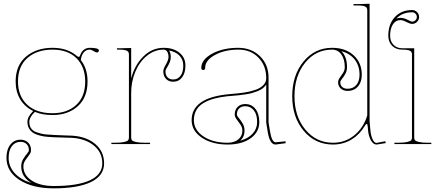

<svg xmlns="http://www.w3.org/2000/svg" viewBox="-20 -782 2386 1042"><path d="M150.9 211.4Q95.2 178.2 95.2 120.6Q95.2 99.1 105.7 81.5Q116.2 64 126.5 52.2Q136.7 40.5 136.7 33.2Q136.7 12.2 124.5 0Q112.3 -12.2 91.3 -12.2Q62.5 -12.2 44.7 10.7Q26.9 33.7 26.9 74.2Q26.9 121.1 59.1 157Q91.3 192.9 150.9 211.4ZM265.1 -522.5Q346.2 -522.5 397 -478.5Q403.3 -473.1 407.2 -473.1Q411.1 -473.1 414.1 -480Q428.7 -522 467.3 -522.5Q516.6 -522.5 516.6 -508.3Q516.6 -503.4 513.7 -500.2Q510.7 -497.1 506.3 -497.1Q500 -497.1 487.8 -504.9Q475.6 -512.7 466.3 -512.7Q447.8 -512.7 434.8 -497.8Q421.9 -482.9 418.5 -456.1Q455.1 -409.7 455.1 -339.8Q455.1 -252.9 401.9 -205.3Q348.6 -157.7 265.1 -157.7Q209.5 -157.7 169.4 -174.8Q139.2 -145.5 139.2 -121.6Q139.2 -103 145.5 -90.8Q150.4 -81.5 158.7 -74.7Q167 -67.9 180.4 -63.5Q193.8 -59.1 205.6 -56.2Q217.3 -53.2 237.8 -51.8Q258.3 -50.3 271.7 -49.6Q285.2 -48.8 310.8 -47.9Q336.4 -46.9 350.1 -46.4Q438 -46.4 491.5 -4.9Q544.9 36.6 544.9 104.5Q544.9 171.4 473.9 205.8Q402.8 240.2 271.5 240.2Q156.2 240.2 85.7 194.6Q15.1 148.9 15.1 74.2Q15.1 29.8 36.1 2.9Q57.1 -23.9 91.3 -23.9Q117.2 -23.9 132.8 -8.1Q148.4 7.8 148.4 33.2Q148.4 45.9 138.2 59.3Q127.9 72.8 117.4 88.1Q106.9 103.5 106.9 120.6Q106.9 168.5 152.3 198Q197.8 227.5 271.5 227.5Q401.4 227.5 468.3 196.3Q535.2 165 535.2 104.5Q535.2 42 484.1 3.7Q433.1 -34.7 349.6 -34.7Q335.9 -35.2 312.5 -35.9Q289.1 -36.6 274.2 -37.1Q259.3 -37.6 239.3 -39.3Q219.2 -41 205.3 -44.2Q191.4 -47.4 177.2 -52.5Q163.1 -57.6 153.1 -66.2Q143.1 -74.7 136.7 -86.4Q128.9 -101.1 128.9 -121.6Q128.9 -148.4 160.2 -179.7Q114.7 -201.7 89.8 -242.9Q64.9 -284.2 64.9 -339.8Q64.9 -427.2 121.3 -474.9Q177.7 -522.5 265.1 -522.5ZM265.1 -512.7Q181.2 -512.7 129.4 -467.8Q77.6 -422.9 77.6 -339.8Q77.6 -260.3 127.4 -213.9Q177.2 -167.5 265.1 -167.5Q344.7 -167.5 393.6 -212.4Q442.4 -257.3 442.4 -339.8Q442.4 -418.9 395.3 -465.8Q348.1 -512.7 265.1 -512.7Z M897.5 -507.8Q906.7 -494.1 906.7 -473.1Q906.7 -456.1 899.7 -440.7Q892.6 -425.3 885.3 -413.8Q877.9 -402.3 877.9 -395.5Q877.9 -374.5 889.2 -362.5Q900.4 -350.6 919.9 -350.6Q944.3 -350.6 959.5 -370.4Q974.6 -390.1 974.6 -426.3Q974.6 -458 954.6 -479.5Q934.6 -501 897.5 -507.8ZM614.7 -520H627L691.9 -521.5V-356.4Q710.4 -428.7 758.1 -475.6Q805.7 -522.5 867.7 -522.5Q920.9 -522.5 953.6 -496.1Q986.3 -469.7 986.3 -426.3Q986.3 -386.2 968.3 -362.3Q950.2 -338.4 919.9 -338.4Q895.5 -338.4 880.9 -354Q866.2 -369.6 866.2 -395.5Q866.2 -408.2 880.4 -432.4Q894.5 -456.5 894.5 -473.1Q894.5 -490.7 887.2 -501.7Q879.9 -512.7 867.7 -512.7Q818.8 -512.7 778.1 -480Q737.3 -447.3 714.6 -393.3Q691.9 -339.4 691.9 -277.3V-35.2Q691.9 -26.4 696 -21Q700.2 -15.6 717.5 -11.5Q734.9 -7.3 767.1 -7.3H794.4V0H584.5V-7.3H604.5Q636.7 -7.3 654.1 -11.5Q671.4 -15.6 675.5 -21Q679.7 -26.4 679.7 -35.2V-487.3Q679.7 -501.5 667.7 -507.1Q655.8 -512.7 627 -512.7H614.7Z M1283.2 -18.1Q1327.1 -30.3 1351.3 -56.9Q1375.5 -83.5 1375.5 -119.6Q1375.5 -160.2 1357.7 -182.9Q1339.8 -205.6 1311 -205.6Q1290 -205.6 1277.8 -193.6Q1265.6 -181.6 1265.6 -160.6Q1265.6 -153.3 1275.9 -141.6Q1286.1 -129.9 1296.6 -112.3Q1307.1 -94.7 1307.1 -73.2Q1307.1 -39.1 1283.2 -18.1ZM1272.9 -522.5Q1344.7 -522.5 1391.1 -476.8Q1437.5 -431.2 1437.5 -360.4V-117.7L1445.3 -69.8Q1455.1 -10.3 1475.6 -9.8L1529.3 -15.1L1530.3 -4.9L1475.6 2.4H1475.1Q1443.8 2.4 1432.6 -67.9Q1431.6 -73.2 1429.7 -85.9Q1427.7 -98.6 1426.3 -106.9Q1424.8 -115.2 1424.8 -117.2V-323.2Q1418 -312 1406 -302.7Q1394 -293.5 1377.7 -287.1Q1361.3 -280.8 1346.2 -276.6Q1331.1 -272.5 1309.8 -269.5Q1288.6 -266.6 1275.6 -265.1Q1262.7 -263.7 1241.9 -262Q1221.2 -260.3 1215.3 -259.8Q1174.8 -255.4 1143.6 -247.1Q1112.3 -238.8 1086.2 -223.9Q1060.1 -209 1046.1 -185.3Q1032.2 -161.6 1032.2 -129.9Q1032.2 -76.7 1083.7 -42Q1135.3 -7.3 1214.8 -7.3Q1251 -7.3 1273.2 -25.4Q1295.4 -43.5 1295.4 -73.2Q1295.4 -90.3 1284.9 -105.7Q1274.4 -121.1 1264.2 -134.5Q1253.9 -147.9 1253.9 -160.6Q1253.9 -186 1269.5 -201.7Q1285.2 -217.3 1311 -217.3Q1345.7 -217.3 1366.5 -190.7Q1387.2 -164.1 1387.2 -119.6Q1387.2 -64.9 1339.8 -31.2Q1292.5 2.4 1215.3 2.4Q1130.4 2.4 1075.2 -34.9Q1020 -72.3 1020 -129.9Q1020 -249.5 1214.4 -270Q1220.2 -270.5 1239.7 -272.5Q1259.3 -274.4 1270.8 -275.4Q1282.2 -276.4 1302.2 -279.3Q1322.3 -282.2 1335.2 -285.4Q1348.1 -288.6 1364.5 -293.9Q1380.9 -299.3 1391.1 -305.7Q1401.4 -312 1410.2 -321.3Q1418.9 -330.6 1422.4 -341.3Q1424.8 -350.1 1424.8 -357.4V-360.4Q1424.3 -426.3 1382.3 -469.5Q1340.3 -512.7 1274.4 -512.7Q1199.2 -512.7 1146.2 -483.6Q1093.3 -454.6 1093.3 -413.1Q1093.3 -402.3 1083 -402.3Q1072.3 -402.3 1072.3 -413.1Q1072.3 -458.5 1131.1 -490.5Q1189.9 -522.5 1272.9 -522.5Z M1832.5 -504.4Q1863.3 -474.6 1863.3 -418Q1863.3 -397 1854 -380.6Q1844.7 -364.3 1835.7 -353.5Q1826.7 -342.8 1826.7 -335.4Q1826.7 -319.8 1837.2 -310.1Q1847.7 -300.3 1866.7 -300.3Q1896 -300.3 1913.6 -320.6Q1931.2 -340.8 1931.2 -376.5Q1931.2 -424.8 1905.3 -458.3Q1879.4 -491.7 1832.5 -504.4ZM1898.4 -759.8H1920.9L1985.8 -761.7V-124.5L1990.2 -74.7Q1992.7 -46.4 2002 -26.6Q2011.2 -6.8 2022.5 -6.3L2071.3 -15.6L2073.2 -5.4L2024.4 2.4H2023.4Q2005.4 2.4 1992.9 -20.5Q1980.5 -43.5 1977.5 -73.7L1975.6 -96.2Q1974.1 -109.4 1970.2 -109.4Q1965.8 -109.4 1960 -99.1Q1932.1 -51.8 1887.5 -24.7Q1842.8 2.4 1787.1 2.4Q1690.9 2.4 1628.4 -71.8Q1565.9 -146 1565.9 -259.8Q1565.9 -373.5 1627.2 -448Q1688.5 -522.5 1782.2 -522.5Q1854.5 -522.5 1898.9 -482.2Q1943.4 -441.9 1943.4 -376.5Q1943.4 -336.4 1922.4 -312.5Q1901.4 -288.6 1866.7 -288.6Q1843.8 -288.6 1829.3 -301.5Q1814.9 -314.5 1814.9 -335.4Q1814.9 -348.1 1824 -360.4Q1833 -372.6 1842 -386.7Q1851.1 -400.9 1851.1 -418Q1851.1 -460.4 1832.3 -486.6Q1813.5 -512.7 1782.2 -512.7Q1693.4 -512.7 1635.7 -441.2Q1578.1 -369.6 1578.1 -259.8Q1578.1 -149.9 1637.2 -78.6Q1696.3 -7.3 1787.1 -7.3Q1853.5 -7.3 1903.1 -47.9Q1952.6 -88.4 1973.1 -155.3V-727.5Q1973.1 -741.2 1961.4 -746.8Q1949.7 -752.4 1920.9 -752.4H1898.4Z M2131.3 -681.2Q2142.1 -685.1 2152.8 -685.1Q2172.4 -685.1 2191.7 -674.8Q2210.9 -664.6 2216.8 -664.6Q2227.1 -664.6 2234.6 -672.1Q2242.2 -679.7 2242.2 -689.9Q2242.2 -700.2 2234.6 -707.8Q2227.1 -715.3 2216.8 -715.3Q2162.6 -715.3 2131.3 -681.2ZM2228 -520V-35.2Q2228 -26.4 2232.2 -21Q2236.3 -15.6 2253.7 -11.5Q2271 -7.3 2303.2 -7.3H2320.8V0H2120.6V-7.3H2140.6Q2172.9 -7.3 2190.2 -11.5Q2207.5 -15.6 2211.7 -21Q2215.8 -26.4 2215.8 -35.2V-487.3Q2215.8 -501.5 2203.9 -507.1Q2191.9 -512.7 2163.1 -512.7Q2128.9 -512.7 2108.2 -533.4Q2087.4 -554.2 2087.4 -588.4Q2087.4 -650.9 2122.8 -689.2Q2158.2 -727.5 2216.8 -727.5Q2232.4 -727.5 2243.4 -716.3Q2254.4 -705.1 2254.4 -689.9Q2254.4 -674.8 2243.4 -663.6Q2232.4 -652.3 2216.8 -652.3Q2205.1 -652.3 2185.8 -662.6Q2166.5 -672.9 2152.8 -672.9Q2127.4 -672.9 2112.3 -649.7Q2097.2 -626.5 2097.2 -588.4Q2097.2 -557.6 2115.5 -538.8Q2133.8 -520 2164.1 -520Z"/></svg>

Font: ZnikomitNo24
Style: Thin
Weight: 300
Designer: gluk
Foundry: gluk
Version: Version 0.55